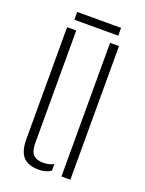

<svg xmlns="http://www.w3.org/2000/svg" viewBox="-132 -740 611 810"><g transform="rotate(20 174.0 -334.5)"><path d="M53 -98V-600H94V-95Q94 -59 108 -43.5Q122 -28 154 -28Q180 -28 200 -39V-9Q177 6 146 6Q97.5 6 75.2 -18.8Q53 -43.5 53 -98ZM246 0V-600H286V0ZM71 -675H268V-640H71Z"/></g></svg>

Font: Big Shoulders Stencil Text Thin Thin
Style: Regular
Weight: 250
Version: Version 2.001